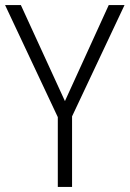

<svg xmlns="http://www.w3.org/2000/svg" viewBox="-20 -734 509 754"><path d="M235 -337 407 -714H469L263 -277V0H207V-274L0 -714H62Z"/></svg>

Font: Noto Sans Georgian SemiCondensed Light
Style: Regular
Weight: 300
Width: 4
Designer: Monotype Design Team, Akaki Razmadze
Foundry: Google LLC
Version: Version 2.005; ttfautohint (v1.8.4.7-5d5b)